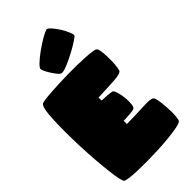

<svg xmlns="http://www.w3.org/2000/svg" viewBox="-311 -1137 1224 1224"><g transform="rotate(-45 301.5 -525.0)"><path d="M314.5 -259.8Q399.9 -260.7 468.8 -264.6Q537.6 -268.6 549.3 -255.4Q563 -244.6 568.8 -162.1Q574.7 -79.6 564 -42.5Q559.1 -26.9 487.3 -16.6Q415.5 -6.3 326.2 -2.7Q236.8 1 154.8 -1.5Q72.8 -3.9 47.9 -14.6Q34.2 -20.5 21.5 -128.2Q8.8 -235.8 3.4 -365.5Q-2 -495.1 2.4 -606.2Q6.8 -717.3 28.3 -730.5Q40.5 -737.8 114.3 -743.2Q188 -748.5 273.4 -749.8Q358.9 -751 431.6 -746.8Q504.4 -742.7 515.1 -731.9Q528.3 -721.2 530 -647.2Q531.7 -573.2 521 -535.6Q515.6 -518.1 452.4 -513.9Q389.2 -509.8 304.7 -506.8Q305.2 -501 305.7 -493.2Q306.2 -485.4 306.6 -479.5Q361.8 -478.5 396 -471.2Q404.8 -468.8 412.8 -442.1Q420.9 -415.5 424.1 -384Q427.2 -352.5 423.8 -325.7Q420.4 -298.8 406.7 -296.9Q383.8 -290.5 314 -288.6Q314 -268.1 314.5 -259.8ZM245.6 -784.2Q234.4 -787.1 208 -825.7Q181.6 -864.3 172.9 -892.1Q168.9 -903.8 194.8 -928.5Q220.7 -953.1 256.1 -978.5Q291.5 -1003.9 326.4 -1024.2Q361.3 -1044.4 375.5 -1048.3Q386.7 -1051.3 406.2 -1029.3Q425.8 -1007.3 443.4 -978.8Q460.9 -950.2 471.2 -923.8Q481.4 -897.5 474.1 -891.6Q432.1 -857.9 348.1 -816.4Q264.2 -774.9 245.6 -784.2Z"/></g></svg>

Font: ARCO
Style: Regular
Weight: 700
Designer: Rafael Olivo Díaz, Denis Ignatov
Foundry: Rafael Olivo Díaz
Version: Version 1.10 March 1, 2019